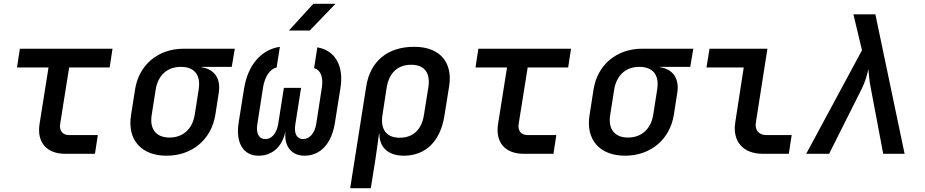

<svg xmlns="http://www.w3.org/2000/svg" viewBox="-20 -805 4840 1005"><path d="M321 0H477L492 -98H341C307 -98 289 -122 295 -157L342 -452H554L569 -550H84L69 -452H234L187 -156C172 -60 224 0 321 0Z M852 10C986 10 1086 -75 1107 -203L1125 -319C1137 -393 1103 -443 1035 -453L1036 -455H1193L1209 -550H941C807 -550 707 -465 687 -337L666 -203C645 -75 718 10 852 10ZM867 -85C797 -85 762 -130 774 -203L795 -337C807 -410 855 -455 926 -455C996 -455 1032 -415 1020 -337L999 -203C987 -130 938 -85 867 -85Z M1492 -645H1601L1736 -785H1620ZM1333 10C1405 10 1456 -36 1473 -113H1474C1467 -39 1506 10 1574 10C1658 10 1716 -54 1733 -162L1762 -344C1781 -460 1734 -542 1641 -557L1624 -448C1658 -440 1673 -401 1665 -348L1635 -155C1627 -107 1600 -77 1566 -77C1533 -77 1518 -107 1526 -155L1556 -345H1466L1436 -155C1428 -107 1402 -77 1369 -77C1335 -77 1319 -107 1327 -155L1357 -348C1366 -404 1393 -444 1428 -452L1445 -560C1346 -545 1278 -464 1258 -344L1229 -162C1213 -58 1253 10 1333 10Z M1813 180H1921L1946 23L1964 -105H1966C1965 -34 2012 10 2094 10C2208 10 2285 -66 2306 -198L2331 -353C2351 -481 2281 -560 2148 -560C2009 -560 1918 -485 1897 -353ZM2072 -84C2003 -84 1970 -128 1982 -203L2004 -347C2017 -424 2062 -466 2132 -466C2202 -466 2234 -424 2222 -347L2199 -203C2187 -126 2142 -84 2072 -84Z M2721 0H2877L2892 -98H2741C2707 -98 2689 -122 2695 -157L2742 -452H2954L2969 -550H2484L2469 -452H2634L2587 -156C2572 -60 2624 0 2721 0Z M3252 10C3386 10 3486 -75 3507 -203L3525 -319C3537 -393 3503 -443 3435 -453L3436 -455H3593L3609 -550H3341C3207 -550 3107 -465 3087 -337L3066 -203C3045 -75 3118 10 3252 10ZM3267 -85C3197 -85 3162 -130 3174 -203L3195 -337C3207 -410 3255 -455 3326 -455C3396 -455 3432 -415 3420 -337L3399 -203C3387 -130 3338 -85 3267 -85Z M3972 0H4109L4124 -98H3992C3951 -98 3929 -125 3937 -167L3997 -550H3694L3678 -452H3873L3829 -167C3812 -66 3869 0 3972 0Z M4200 0H4320L4490 -339C4511 -381 4521 -422 4525 -444C4528 -422 4530 -380 4539 -339L4603 0H4715L4562 -730H4447L4492 -542Z"/></svg>

Font: JetBrains Mono SemiBold
Style: Italic
Weight: 472
Italic angle: -9°
Monospace: yes
Designer: Philipp Nurullin, Konstantin Bulenkov
Foundry: JetBrains
Version: Version 2.305